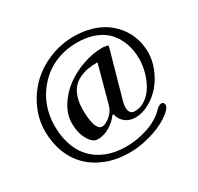

<svg xmlns="http://www.w3.org/2000/svg" viewBox="-179 -922 1336 1295"><g transform="rotate(-30 489.0 -274.0)"><path d="M541 -708Q615.2 -708 678.7 -689Q742.2 -669.9 787.1 -636.7Q832 -603.5 863.3 -559.6Q894.5 -515.6 909.2 -465.8Q923.8 -416 923.8 -365.2Q923.8 -304.7 899.4 -243.2Q875 -181.6 835 -133.8Q794.9 -85.9 740.2 -55.7Q685.5 -25.4 630.9 -25.4Q585.9 -25.4 553.7 -50.3Q521.5 -75.2 511.7 -119.1H503.9Q476.6 -80.1 431.6 -52.7Q386.7 -25.4 336.9 -25.4Q298.8 -25.4 268.6 -77.6Q238.3 -129.9 238.3 -205.1Q238.3 -271.5 276.9 -335Q315.4 -398.4 376.5 -444.3Q437.5 -490.2 516.6 -518.1Q595.7 -545.9 671.9 -545.9Q680.7 -545.9 697.8 -542.5Q714.8 -539.1 714.8 -536.1Q714.8 -531.2 711.9 -521.5L611.3 -162.1Q604.5 -134.8 604.5 -119.1Q604.5 -64.5 649.4 -64.5Q694.3 -64.5 732.9 -91.8Q771.5 -119.1 796.9 -162.6Q822.3 -206.1 835.9 -257.3Q849.6 -308.6 849.6 -357.4Q849.6 -419.9 831.1 -474.1Q812.5 -528.3 775.9 -570.8Q739.3 -613.3 678.2 -637.2Q617.2 -661.1 539.1 -661.1Q464.8 -661.1 399.4 -639.2Q334 -617.2 285.2 -578.1Q236.3 -539.1 200.7 -487.3Q165 -435.5 147 -375Q128.9 -314.5 128.9 -249Q128.9 -140.6 168 -59.6Q207 21.5 287.6 67.4Q368.2 113.3 482.4 113.3Q564.5 113.3 647.5 85.9Q730.5 58.6 783.2 4.9Q792 -3.9 797.4 -8.3Q802.7 -12.7 811.5 -17.1Q820.3 -21.5 828.1 -21.5Q837.9 -21.5 843.3 -14.6Q848.6 -7.8 848.6 2Q848.6 22.5 816.9 49.8Q785.2 77.1 735.4 101.6Q685.5 126 616.2 143.1Q546.9 160.2 480.5 160.2Q382.8 160.2 302.7 129.9Q222.7 99.6 168 45.9Q113.3 -7.8 84 -83.5Q54.7 -159.2 54.7 -249.5Q54.7 -339.8 92.8 -423.8Q130.9 -507.8 194.8 -570.3Q258.8 -632.8 349.6 -670.4Q440.4 -708 541 -708ZM347.7 -244.1Q347.7 -222.7 349.6 -198.2Q351.6 -173.8 357.4 -146.5Q363.3 -119.1 375.5 -102.1Q387.7 -85 404.3 -85Q431.6 -85 466.8 -113.8Q502 -142.6 513.7 -181.6L593.8 -476.6Q550.8 -476.6 515.6 -470.2Q480.5 -463.9 448.2 -447.8Q416 -431.6 394.5 -405.8Q373 -379.9 360.4 -339.4Q347.7 -298.8 347.7 -244.1Z"/></g></svg>

Font: Monomakh Unicode TT
Style: Medium
Weight: 500
Designer: Alexey Kryukov, Aleksandr Andreev
Version: Version 1.1